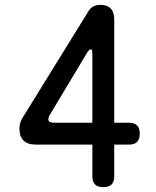

<svg xmlns="http://www.w3.org/2000/svg" viewBox="-20 -760 640 790"><path d="M360 -255V-538Q360 -549 358.5 -553Q357 -557 354 -557Q352 -557 348 -554.5Q344 -552 339 -544L186 -289Q182 -283 180.5 -278Q179 -273 179 -269Q179 -261 185.5 -258Q192 -255 205 -255ZM360 -165H128Q94 -165 77 -181.5Q60 -198 60 -230Q60 -244 63 -254Q66 -264 72 -274L344 -714Q352 -727 364 -733.5Q376 -740 394 -740Q421 -740 435.5 -725Q450 -710 450 -680V-255H510Q533 -255 544 -244Q555 -233 555 -210Q555 -187 544 -176Q533 -165 510 -165H450V-35Q450 -12 439 -1Q428 10 405 10Q382 10 371 -1Q360 -12 360 -35Z"/></svg>

Font: Maple Mono
Style: Regular
Weight: 400
Monospace: yes
Designer: subframe7536
Version: Version 7.300